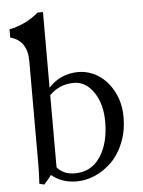

<svg xmlns="http://www.w3.org/2000/svg" viewBox="-52 -739 588 792"><g transform="rotate(-5 242.5 -343.5)"><path d="M82 -501Q82 -586.9 12.2 -605V-639.2Q81.1 -653.3 133.8 -698.2H155.8V-384.8Q205.6 -439 278.8 -439Q322.8 -439 361.3 -414.6Q399.9 -390.1 424.6 -343.5Q449.2 -296.9 449.2 -237.8Q449.2 -180.2 429.9 -132.3Q410.6 -84.5 379.6 -54Q348.6 -23.4 310.8 -6.8Q272.9 9.8 233.9 9.8Q172.4 9.8 129.9 -25.9Q123.5 -15.6 99.1 11.2L79.1 5.9Q82 -30.3 82 -73.2ZM155.8 -55.2Q182.1 -23.9 229 -23.9Q297.4 -23.9 334.7 -80.1Q372.1 -136.2 372.1 -225.1Q372.1 -299.8 338.9 -347.9Q305.7 -396 257.8 -396Q196.8 -396 155.8 -354Z"/></g></svg>

Font: Linux Biolinum
Style: Regular
Weight: 400
Designer: Philipp H. Poll
Foundry: Philipp H. Poll
Version: Version 0.6.4